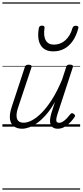

<svg xmlns="http://www.w3.org/2000/svg" viewBox="-20 -1053 686 1596"><path d="M164 17Q123 17 96 -2.5Q69 -22 63 -62.5Q57 -103 78 -166L186 -494Q190 -506 196.5 -510.5Q203 -515 216 -515Q233 -515 239 -509Q245 -503 241 -491L131 -161Q117 -120 117.5 -91Q118 -62 132.5 -47.5Q147 -33 177 -33Q208 -33 246 -53Q284 -73 326 -115Q368 -157 411.5 -225Q455 -293 496 -391L530 -495Q534 -508 540 -512Q546 -516 560 -516Q576 -516 582.5 -510.5Q589 -505 585 -493L458 -105Q450 -80 448 -63.5Q446 -47 452 -39.5Q458 -32 470 -32Q487 -32 504 -43Q521 -54 536.5 -70.5Q552 -87 564 -103Q570 -111 577 -112Q584 -113 592 -107Q602 -100 603.5 -93.5Q605 -87 600 -80Q588 -62 567.5 -39.5Q547 -17 519.5 0Q492 17 460 17Q436 17 421.5 7.5Q407 -2 400.5 -18.5Q394 -35 396 -58Q398 -81 406 -109L437 -206Q402 -144 365 -101.5Q328 -59 292.5 -33Q257 -7 224 5Q191 17 164 17ZM423 -626Q350 -626 318.5 -676.5Q287 -727 303 -820Q305 -830 311.5 -835Q318 -840 329 -840Q341 -840 346.5 -834.5Q352 -829 350 -820Q340 -753 360.5 -717.5Q381 -682 428 -682Q483 -682 524 -719Q565 -756 582 -819Q586 -830 592.5 -834.5Q599 -839 610 -839Q623 -839 628.5 -833.5Q634 -828 631 -818Q614 -754 584 -711.5Q554 -669 513.5 -647.5Q473 -626 423 -626ZM0 513H646V523H0ZM0 -20H646V0H0ZM0 -505H646V-500H0ZM0 -1033H646V-1023H0Z"/></svg>

Font: Playwrite IN Guides
Style: Regular
Weight: 400
Designer: Veronika Burian, José Scaglione
Foundry: TypeTogether
Version: Version 1.003